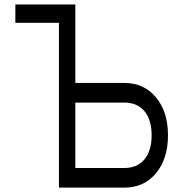

<svg xmlns="http://www.w3.org/2000/svg" viewBox="-20 -772 797 860"><path d="M659.2 -166Q659.2 -235.4 627 -273.9Q594.7 -312.5 537.1 -312.5H317.4V-19.5H537.1Q594.7 -19.5 627 -58.1Q659.2 -96.7 659.2 -166ZM317.4 -752V-400.4H537.1Q625 -400.4 678.7 -335.9Q732.4 -271.5 732.4 -166Q732.4 -60.5 678.7 3.9Q625 68.4 537.1 68.4H244.1V-669.9H48.8V-752H317.4Z"/></svg>

Font: Gap Sans
Style: Bold
Weight: 400
Designer: Alexandre Liziard and Etienne Ozeray
Foundry: Interstices.io
Version: Version 1.610